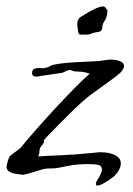

<svg xmlns="http://www.w3.org/2000/svg" viewBox="-24 -554 414 599"><path d="M281 25Q275 25 275 20Q275 14 282 4Q294 -16 294 -25Q294 -36 284 -39Q274 -42 256 -42Q249 -42 241 -42Q233 -42 223 -41Q207 -40 191 -37Q175 -34 161 -31Q147 -28 132.5 -28.5Q118 -29 103 -24Q80 -17 65 -12.5Q50 -8 44 -9Q41 -10 29.5 -11Q18 -12 7.5 -17Q-3 -22 -4 -34Q-3 -40 0 -50.5Q3 -61 7 -67Q12 -72 25 -81Q38 -90 42 -95Q59 -116 87.5 -148.5Q116 -181 148 -215.5Q180 -250 209 -279.5Q238 -309 256 -324Q251 -326 240.5 -328.5Q230 -331 213 -331H212Q207 -331 200.5 -334Q194 -337 192 -335H190Q187 -335 181.5 -332Q176 -329 171 -327L103 -317Q99 -316 96 -315.5Q93 -315 91 -315Q76 -315 76 -326Q76 -339 89 -341Q91 -341 93 -341.5Q95 -342 97 -342Q101 -342 104 -341.5Q107 -341 110 -341Q113 -341 119 -343Q125 -343 131 -347Q137 -351 143 -352Q163 -356 180 -357.5Q197 -359 213 -360Q246 -362 266.5 -362.5Q287 -363 309 -367Q313 -368 316.5 -368Q320 -368 323 -368Q338 -368 350.5 -363Q363 -358 363 -348Q363 -342 357 -334H358Q352 -327 340 -317.5Q328 -308 314 -298Q298 -286 271 -267Q244 -248 220 -225Q215 -221 199.5 -205.5Q184 -190 166 -172Q148 -154 133.5 -139Q119 -124 116 -120Q112 -117 113 -113.5Q114 -110 110 -104Q99 -94 99 -82Q99 -70 94 -66Q123 -68 164.5 -69.5Q206 -71 276 -78Q280 -79 283.5 -79Q287 -79 291 -79Q317 -79 335 -70Q353 -61 353 -44Q353 -36 348 -25.5Q343 -15 332 -4Q311 12 298.5 18.5Q286 25 281 25ZM229 -446Q222 -446 220.5 -451.5Q219 -457 219 -463Q217 -469 217 -479Q217 -484 219 -490Q221 -496 226 -500Q240 -508 249 -514Q258 -520 267 -524Q287 -534 298 -534Q303 -534 306.5 -528Q310 -522 310 -526V-527Q310 -529 310.5 -524.5Q311 -520 311 -517Q311 -511 308 -500Q305 -493 300 -485Q295 -477 295 -466Q293 -455 281 -454Q269 -453 261 -449Q255 -446 245 -446Q235 -446 230 -446Z"/></svg>

Font: Vujahday Script
Style: Regular
Weight: 400
Designer: Robert E. Leuschke
Foundry: Robert E. Leuschke
Version: Version 1.010; ttfautohint (v1.8.3)